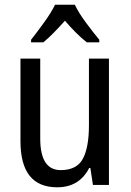

<svg xmlns="http://www.w3.org/2000/svg" viewBox="-20 -786 555 816"><path d="M214 -766Q198 -733 168 -691.5Q138 -650 112 -617V-606H164Q185 -623 208.5 -647Q232 -671 256 -698Q279 -671 302.5 -647.5Q326 -624 349 -606H402V-617Q377 -647 345.5 -689.5Q314 -732 298 -766ZM358 -537V-254Q358 -159 332 -111Q306 -63 238 -63Q151 -63 151 -197V-537H67V-186Q67 10 223 10Q317 10 359 -72H364L375 0H443V-537Z"/></svg>

Font: Noto Sans Display SemiCondensed
Style: Regular
Weight: 400
Width: 4
Designer: Monotype Design team
Foundry: Monotype Imaging Inc.
Version: 1.000